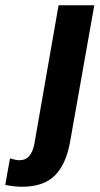

<svg xmlns="http://www.w3.org/2000/svg" viewBox="-125 -532 379 731"><path d="M-41 179Q41 179 84 136Q127 93 142 7L234 -512H98L6 15Q0 46 -13.5 62Q-27 78 -52 78Q-64 78 -87 71L-105 172Q-72 179 -41 179Z"/></svg>

Font: Geom SemiBold
Style: Bold Italic
Weight: 600
Italic angle: -10°
Version: Version 1.102